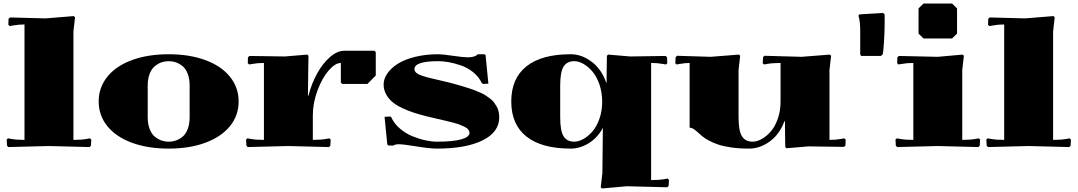

<svg xmlns="http://www.w3.org/2000/svg" viewBox="-20 -840 6162 1098"><path d="M120.1 -700.2Q85.4 -700.2 51.8 -693.8L36.1 -690.9L27.8 -698.2L28.8 -731.9L37.1 -740.2L240.2 -734.9L401.9 -748L409.2 -741.2Q399.9 -667 399.9 -660.2V-40Q446.8 -40 478 -45.9L494.1 -48.8L502 -42L500 -6.8L492.2 1L259.8 -4.9L27.8 1L20 -6.8L18.1 -42L25.9 -48.8L42 -45.9Q73.2 -40 120.1 -40Z M1154.3 -23.7Q1063.5 9.8 944.3 9.8Q825.2 9.8 734.4 -23.7Q643.6 -57.1 594 -118.4Q544.4 -179.7 544.4 -259.8Q544.4 -339.8 594 -401.4Q643.6 -462.9 734.4 -496.3Q825.2 -529.8 944.3 -529.8Q1063.5 -529.8 1154.3 -496.3Q1245.1 -462.9 1294.9 -401.4Q1344.7 -339.8 1344.7 -259.8Q1344.7 -179.7 1294.9 -118.4Q1245.1 -57.1 1154.3 -23.7ZM944.3 -490.2Q923.3 -490.2 903.6 -483.4Q883.8 -476.6 865.5 -461.7Q847.2 -446.8 835.9 -418Q824.7 -389.2 824.7 -350.1V-169.9Q824.7 -130.9 835.9 -102.1Q847.2 -73.2 865.5 -58.3Q883.8 -43.5 903.6 -36.6Q923.3 -29.8 944.3 -29.8Q966.3 -29.8 986.1 -36.6Q1005.9 -43.5 1024.2 -58.3Q1042.5 -73.2 1053.5 -102.1Q1064.5 -130.9 1064.5 -169.9V-350.1Q1064.5 -389.2 1053.5 -418Q1042.5 -446.8 1024.2 -461.7Q1005.9 -476.6 986.1 -483.4Q966.3 -490.2 944.3 -490.2Z M1489.3 -480Q1452.1 -480 1420.9 -474.1L1405.3 -471.2L1397 -478L1397.9 -512.2L1406.2 -520L1609.4 -517.1L1737.3 -527.8L1744.1 -521Q1743.7 -516.1 1742.4 -413.3Q1741.2 -310.5 1741.2 -293H1744.1Q1761.2 -361.3 1793.7 -419.9Q1826.2 -478.5 1867.7 -514.2Q1909.2 -549.8 1949.2 -549.8H2121.1L2128.9 -542V-408.2L2081.1 -359.9H1937L1929.2 -368.2V-480Q1897 -480 1859.6 -437Q1822.3 -394 1795.7 -322.8Q1769 -251.5 1769 -180.2V-40Q1815.9 -40 1847.2 -45.9L1863.3 -48.8L1871.1 -42L1869.1 -6.8L1861.3 1L1628.9 -4.9L1397 1L1389.2 -6.8L1387.2 -42L1395 -48.8L1411.1 -45.9Q1442.4 -40 1489.3 -40Z M2179.2 -171.9 2211.9 -173.8 2217.3 -169.9Q2233.9 -133.3 2266.8 -105Q2299.8 -76.7 2338.1 -61Q2376.5 -45.4 2412.6 -37.6Q2448.7 -29.8 2479 -29.8Q2573.2 -29.8 2619.1 -43.5Q2665 -57.1 2665 -80.1Q2665 -89.8 2658.4 -98.6Q2651.9 -107.4 2637.7 -114.5Q2623.5 -121.6 2608.2 -127.4Q2592.8 -133.3 2568.1 -139.6Q2543.5 -146 2523.2 -150.6Q2502.9 -155.3 2472.2 -162.4Q2441.4 -169.4 2419.9 -174.8Q2378.9 -185.1 2346.7 -195.6Q2314.5 -206.1 2280.5 -221.9Q2246.6 -237.8 2224.4 -256.3Q2202.1 -274.9 2188 -300.8Q2173.8 -326.7 2173.8 -356.9Q2173.8 -389.6 2195.6 -420.7Q2217.3 -451.7 2256.1 -476.1Q2294.9 -500.5 2355 -515.1Q2415 -529.8 2485.8 -529.8Q2510.3 -529.8 2569.8 -521Q2629.4 -512.2 2655.3 -512.2Q2696.8 -512.2 2711.9 -529.8H2751L2756.8 -524.9L2772.9 -361.8L2743.2 -359.9L2734.9 -365.2Q2718.3 -401.4 2685.1 -427.7Q2651.9 -454.1 2613.5 -466.8Q2575.2 -479.5 2543.7 -484.9Q2512.2 -490.2 2486.8 -490.2Q2350.1 -490.2 2350.1 -444.8Q2350.1 -432.1 2362.3 -422.4Q2374.5 -412.6 2399.9 -404.8Q2425.3 -397 2451.4 -390.9Q2477.5 -384.8 2518.6 -375.2Q2559.6 -365.7 2589.8 -356.9Q2612.8 -350.6 2626 -346.4Q2639.2 -342.3 2661.1 -335.4Q2683.1 -328.6 2696 -323.2Q2709 -317.9 2727.8 -309.8Q2746.6 -301.8 2757.8 -293.9Q2769 -286.1 2783 -275.9Q2796.9 -265.6 2804.9 -254.6Q2813 -243.7 2820.6 -230.5Q2828.1 -217.3 2831.5 -201.7Q2835 -186 2835 -168.9Q2835 -84.5 2740 -37.4Q2645 9.8 2479 9.8Q2439 9.8 2361.8 -2.7Q2284.7 -15.1 2262.2 -15.1Q2238.8 -15.1 2230 -7.8H2201.2L2194.8 -14.2Z M3423.8 -259.8Q3423.3 -313.5 3407.5 -358.6Q3391.6 -403.8 3367.4 -431.6Q3343.3 -459.5 3316.2 -474.9Q3289.1 -490.2 3263.7 -490.2Q3222.7 -490.2 3203.1 -459.5Q3183.6 -428.7 3183.6 -350.1V-169.9Q3183.6 -91.3 3203.1 -60.5Q3222.7 -29.8 3263.7 -29.8Q3289.1 -29.8 3316.4 -45.2Q3343.8 -60.5 3367.9 -88.1Q3392.1 -115.7 3408 -160.9Q3423.8 -206.1 3423.8 -259.8ZM3243.7 -529.8Q3307.6 -529.8 3365 -485.8Q3422.4 -441.9 3447.8 -363.8L3448.7 -370.1Q3448.7 -377 3449.7 -447.3Q3450.7 -517.6 3450.7 -521L3458 -527.8L3584 -517.1L3786.6 -520L3794.9 -512.2L3795.9 -478L3787.6 -471.2L3772 -474.1Q3740.7 -480 3703.6 -480V189.9Q3750.5 189.9 3781.7 184.1L3797.9 181.2L3805.7 188L3803.7 223.1L3795.9 231L3564.9 225.1L3422.9 237.8L3415.5 231Q3424.8 156.7 3424.8 149.9L3427.7 -108.9Q3397.5 -52.2 3347.2 -21.2Q3296.9 9.8 3243.7 9.8Q3077.6 9.8 2990.7 -59.1Q2903.8 -127.9 2903.8 -259.8Q2903.8 -391.6 2990.7 -460.7Q3077.6 -529.8 3243.7 -529.8Z M4564 -515.1 4725.6 -527.8 4732.9 -521Q4723.6 -446.8 4723.6 -439.9V-40Q4760.3 -40 4791.5 -45.9L4807.6 -48.8L4815.9 -42L4814.9 -7.8L4806.6 0L4603.5 -2.9L4477.5 7.8L4470.7 1Q4470.7 -2.9 4469.7 -71.8Q4468.8 -140.6 4468.8 -147H4465.8Q4439 -72.8 4382.6 -31.5Q4326.2 9.8 4263.7 9.8Q4208 9.8 4161.9 3.2Q4115.7 -3.4 4085.7 -13.9Q4055.7 -24.4 4032.2 -37.1Q4008.8 -49.8 3993.9 -62.7Q3979 -75.7 3967.3 -86.2Q3955.6 -96.7 3945.1 -103.3Q3934.6 -109.9 3923.8 -109.9V-480Q3897 -480 3865.7 -474.1L3849.6 -471.2L3841.8 -478L3843.8 -513.2L3851.6 -521L4043.9 -515.1L4205.6 -527.8L4212.9 -521Q4203.6 -446.8 4203.6 -439.9V-169.9Q4203.6 -91.3 4223.1 -60.5Q4242.7 -29.8 4283.7 -29.8Q4309.1 -29.8 4336.4 -45.2Q4363.8 -60.5 4387.9 -88.1Q4412.1 -115.7 4428 -160.9Q4443.8 -206.1 4443.8 -259.8V-480Q4397 -480 4365.7 -474.1L4349.6 -471.2L4341.8 -478L4343.8 -513.2L4351.6 -521Z M5027.3 -527.8 5017.1 -520H4905.3L4899.4 -527.8V-664.1Q4899.4 -720.2 4889.2 -750L4895 -757.8L5029.3 -766.1L5039.1 -757.8V-710.9Q5039.1 -661.1 5035.4 -600.6Q5031.7 -540 5027.3 -527.8Z M5232.9 -792 5261.2 -819.8H5424.8L5453.1 -792V-647.9L5424.8 -620.1H5261.2L5232.9 -647.9ZM5203.1 -480Q5166 -480 5134.8 -474.1L5119.1 -471.2L5110.8 -478L5111.8 -512.2L5120.1 -520L5342.8 -515.1L5484.9 -527.8L5492.2 -521Q5482.9 -446.8 5482.9 -439.9V-40Q5529.8 -40 5561 -45.9L5577.1 -48.8L5585 -42L5583 -6.8L5575.2 1L5342.8 -4.9L5110.8 1L5103 -6.8L5101.1 -42L5108.9 -48.8L5125 -45.9Q5156.2 -40 5203.1 -40Z M5722.7 -700.2Q5688 -700.2 5654.3 -693.8L5638.7 -690.9L5630.4 -698.2L5631.3 -731.9L5639.6 -740.2L5842.8 -734.9L6004.4 -748L6011.7 -741.2Q6002.4 -667 6002.4 -660.2V-40Q6049.3 -40 6080.6 -45.9L6096.7 -48.8L6104.5 -42L6102.5 -6.8L6094.7 1L5862.3 -4.9L5630.4 1L5622.6 -6.8L5620.6 -42L5628.4 -48.8L5644.5 -45.9Q5675.8 -40 5722.7 -40Z"/></svg>

Font: Yokawerad
Style: Regular
Weight: 500
Designer: gluk
Foundry: gluk
Version: Version 0.79